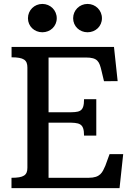

<svg xmlns="http://www.w3.org/2000/svg" viewBox="-20 -976 688 996"><path d="M39.6 0H600.1L619.1 -176.3H548.3L526.4 -116.2C511.2 -82 501 -53.7 439.5 -53.7H231.9V-339.8H326.7C392.6 -339.8 416 -337.4 416 -272.5H479.5V-461.4H416C416 -393.1 392.6 -393.6 326.7 -393.6H231.9V-677.7H425.3C486.8 -677.7 495.1 -656.7 506.3 -609.9L519.5 -554.7L590.3 -555.2L571.3 -732.4H40V-678.7C103.5 -678.7 122.1 -664.6 122.1 -625.5V-106C122.1 -66.9 103 -53.7 39.6 -53.7ZM434.1 -808.6C475.6 -808.6 508.8 -839.8 508.8 -881.3C508.8 -922.9 475.6 -955.6 434.1 -955.6C392.6 -955.6 359.4 -922.9 359.4 -881.3C359.4 -839.8 392.6 -808.6 434.1 -808.6ZM199.7 -808.6C241.2 -808.6 274.4 -839.8 274.4 -881.3C274.4 -922.9 241.2 -955.6 199.7 -955.6C158.2 -955.6 125 -922.9 125 -881.3C125 -839.8 158.2 -808.6 199.7 -808.6Z"/></svg>

Font: Arbutus Slab
Style: Regular
Weight: 400
Designer: Karolina Lach
Foundry: Karolina Lach
Version: Version 1.001